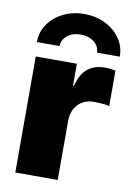

<svg xmlns="http://www.w3.org/2000/svg" viewBox="-86 -819 601 873"><g transform="rotate(10 214.0 -382.0)"><path d="M47.4 0V-535.6H237.3V-435.1H241.7Q255.9 -491.2 287.6 -515.9Q319.3 -540.5 365.7 -540.5Q378.9 -540.5 391.4 -539.1Q403.8 -537.6 415.5 -535.2V-371.6Q402.3 -375.5 381.1 -377Q359.9 -378.4 343.3 -378.4Q314 -378.4 291.3 -365.2Q268.6 -352.1 255.9 -328.1Q243.2 -304.2 243.2 -272V0ZM232.4 -764.2Q287.1 -764.2 330.3 -742.4Q373.5 -720.7 398.7 -683.8Q423.8 -647 423.8 -601.1H318.4Q318.4 -630.4 293.7 -649.9Q269 -669.4 232.4 -669.4Q195.3 -669.4 170.7 -649.9Q146 -630.4 146 -601.1H41Q41 -647 66.2 -683.8Q91.3 -720.7 134.8 -742.4Q178.2 -764.2 232.4 -764.2Z"/></g></svg>

Font: Inter 20pt Black
Style: Regular
Weight: 900
Version: Version 4.001;git-66647c0bb